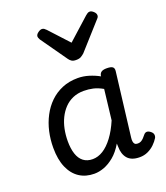

<svg xmlns="http://www.w3.org/2000/svg" viewBox="-154 -952 933 1076"><g transform="rotate(-20 312.0 -414.5)"><path d="M223 17Q172 17 134.5 -7.5Q97 -32 76 -80Q55 -128 55 -198Q55 -248 65.5 -294.5Q76 -341 97.5 -382Q119 -423 150.5 -453.5Q182 -484 223.5 -501.5Q265 -519 317 -519Q350 -519 382.5 -509Q415 -499 444 -483V-487Q447 -502 457.5 -508.5Q468 -515 488 -515Q514 -515 523.5 -507.5Q533 -500 531 -483L485 -105Q483 -91 484.5 -80.5Q486 -70 491.5 -64.5Q497 -59 509 -59Q520 -59 528.5 -63.5Q537 -68 545 -76.5Q553 -85 561 -95Q568 -103 577.5 -103.5Q587 -104 599 -95Q611 -86 613 -75.5Q615 -65 610 -55Q599 -37 582 -20.5Q565 -4 542.5 6.5Q520 17 494 17Q468 17 450 10Q432 3 421 -10Q410 -23 404.5 -40.5Q399 -58 399 -78Q399 -82 398.5 -87.5Q398 -93 398 -99Q372 -55 341.5 -30Q311 -5 281 6Q251 17 223 17ZM144 -205Q144 -161 154.5 -129Q165 -97 187 -80Q209 -63 242 -63Q274 -63 304.5 -82Q335 -101 363.5 -139Q392 -177 415 -231L436 -411Q406 -428 379 -434Q352 -440 324 -440Q288 -440 259 -427.5Q230 -415 208.5 -392.5Q187 -370 172.5 -340.5Q158 -311 151 -276.5Q144 -242 144 -205ZM508 -846Q518 -846 530 -835Q542 -824 542 -812Q542 -807 540 -802.5Q538 -798 533 -793L394 -638Q384 -629 373.5 -623Q363 -617 344 -617Q327 -617 317.5 -623.5Q308 -630 302 -639L192 -795Q188 -803 186.5 -807Q185 -811 185 -814Q185 -826 198.5 -836Q212 -846 222 -846Q230 -846 235.5 -842Q241 -838 247 -832L353 -717L482 -833Q488 -838 494 -842Q500 -846 508 -846Z"/></g></svg>

Font: Playwrite GB J
Style: Italic
Weight: 400
Italic angle: -7.01216°
Designer: Veronika Burian, José Scaglione
Foundry: TypeTogether
Version: Version 1.002